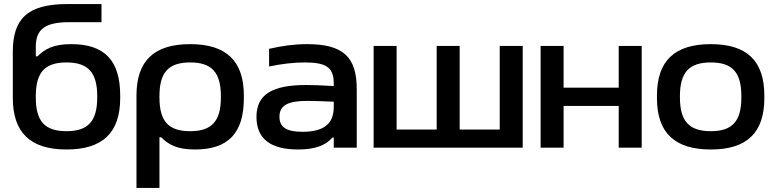

<svg xmlns="http://www.w3.org/2000/svg" viewBox="-20 -726 3809 944"><path d="M571 -244V-256C571 -431 492 -509 330 -509C241 -509 200 -484 164 -449H156V-496C156 -579 198 -617 320 -617H479V-706H310C115 -706 43 -633 43 -472V-245C43 -74 129 9 307 9C484 9 571 -73 571 -244ZM156 -247V-253C156 -370 200 -419 307 -419C413 -419 458 -370 458 -253V-247C458 -130 413 -81 307 -81C200 -81 156 -130 156 -247Z M1179 -244V-256C1179 -427 1092 -509 915 -509C737 -509 651 -427 651 -256V198H764V-51H772C808 -16 849 9 938 9C1100 9 1179 -69 1179 -244ZM764 -247V-253C764 -370 808 -419 915 -419C1021 -419 1066 -370 1066 -253V-247C1066 -130 1021 -81 915 -81C808 -81 764 -130 764 -247Z M1490 -509C1427 -509 1370 -501 1303 -486V-399C1364 -412 1424 -419 1478 -419C1585 -419 1621 -394 1621 -315V-303C1557 -307 1511 -308 1485 -308C1314 -308 1241 -259 1241 -151C1241 -43 1311 9 1446 9C1525 9 1579 -9 1615 -50H1621V0H1734V-288C1734 -446 1667 -509 1490 -509ZM1354 -152C1354 -207 1394 -230 1491 -230C1522 -230 1574 -228 1621 -226V-201C1621 -119 1575 -78 1466 -78C1388 -78 1354 -101 1354 -152Z M1817 -500V0H2550V-500H2437V-89H2240V-500H2127V-89H1930V-500Z M2638 0H2751V-205H3022V0H3135V-500H3022V-295H2751V-500H2638Z M3210 -256V-244C3210 -73 3297 9 3475 9C3652 9 3738 -73 3738 -244V-256C3738 -427 3652 -509 3475 -509C3297 -509 3210 -427 3210 -256ZM3323 -247V-253C3323 -370 3368 -419 3475 -419C3581 -419 3625 -370 3625 -253V-247C3625 -130 3581 -81 3475 -81C3368 -81 3323 -130 3323 -247Z"/></svg>

Font: LT Wave Medium
Style: Regular
Weight: 500
Designer: Daniel Lyons
Version: Version 2.5 (Glyphs App)